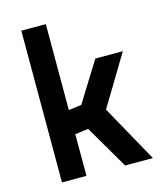

<svg xmlns="http://www.w3.org/2000/svg" viewBox="-107 -785 725 863"><g transform="rotate(-15 255.5 -353.0)"><path d="M188 0H74V-706H188V-306L248 -314L363 -499H491L350 -265L497 0H368L250 -202L188 -194Z"/></g></svg>

Font: TitilliumText22L Rg
Style: Bold
Weight: 700
Designer: Campivisivi
Foundry: Campivisivi
Version: 1.000